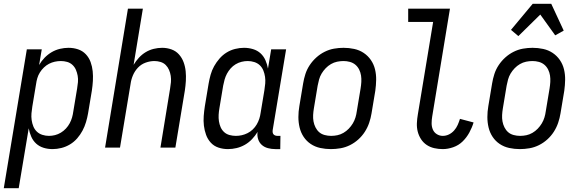

<svg xmlns="http://www.w3.org/2000/svg" viewBox="-48 -781 3068 1016"><path d="M-28 215 94 -520H173L159 -437Q171 -458 188 -475.5Q205 -493 225.5 -505Q246 -517 269 -522.5Q292 -528 315 -528Q341 -528 365 -520Q389 -512 406 -494Q423 -476 431.5 -452.5Q440 -429 442.5 -404Q445 -379 443.5 -353Q442 -327 438 -301L418 -181Q414 -158 407 -134.5Q400 -111 388.5 -89.5Q377 -68 360.5 -49Q344 -30 322.5 -17Q301 -4 277 2Q253 8 230 8Q205 8 182.5 1Q160 -6 143.5 -21Q127 -36 117.5 -57.5Q108 -79 104 -102L51 215ZM211 -62Q227 -62 243 -66Q259 -70 274 -79Q289 -88 301 -101Q313 -114 321 -129Q329 -144 333.5 -160Q338 -176 340 -192L360 -312Q363 -329 364.5 -346.5Q366 -364 363 -380.5Q360 -397 353.5 -412Q347 -427 335 -438Q323 -449 307 -453.5Q291 -458 274 -458Q258 -458 242 -454.5Q226 -451 211.5 -443.5Q197 -436 184.5 -424Q172 -412 163 -397.5Q154 -383 149.5 -367.5Q145 -352 143 -337L123 -217Q120 -199 118.5 -181Q117 -163 119.5 -145.5Q122 -128 128.5 -112Q135 -96 147 -84.5Q159 -73 176 -67.5Q193 -62 211 -62Z M508 0 629 -735H708L659 -438Q671 -458 687 -475.5Q703 -493 723 -505Q743 -517 765.5 -522.5Q788 -528 810 -528Q836 -528 859.5 -519.5Q883 -511 899 -493Q915 -475 923.5 -452Q932 -429 934.5 -404Q937 -379 935.5 -353Q934 -327 930 -301L880 0H801L852 -312Q855 -329 856.5 -346Q858 -363 855.5 -379.5Q853 -396 846.5 -411Q840 -426 829 -437Q818 -448 802 -453Q786 -458 769 -458Q746 -458 722.5 -449.5Q699 -441 682 -423Q665 -405 655.5 -382.5Q646 -360 643 -337L587 0Z M1158 8Q1132 8 1108 0Q1084 -8 1067.5 -26Q1051 -44 1042.5 -67.5Q1034 -91 1031 -116Q1028 -141 1030 -167Q1032 -193 1036 -219L1056 -339Q1060 -362 1066.5 -385.5Q1073 -409 1085 -430.5Q1097 -452 1113.5 -471Q1130 -490 1151 -503Q1172 -516 1196 -522Q1220 -528 1243 -528Q1268 -528 1291 -521Q1314 -514 1330.5 -499Q1347 -484 1356.5 -462.5Q1366 -441 1370 -418L1387 -520H1466L1395 -93Q1394 -86 1395 -80Q1396 -74 1399.5 -70Q1403 -66 1408.5 -64Q1414 -62 1421 -62H1436L1435 8H1409Q1389 8 1370 3Q1351 -2 1337.5 -14Q1324 -26 1318 -44.5Q1312 -63 1315 -83Q1303 -63 1286 -45Q1269 -27 1248 -15Q1227 -3 1204 2.5Q1181 8 1158 8ZM1200 -62Q1216 -62 1231.5 -65.5Q1247 -69 1262 -76.5Q1277 -84 1289.5 -96Q1302 -108 1310.5 -122.5Q1319 -137 1324 -152.5Q1329 -168 1331 -183L1351 -303Q1354 -321 1355.5 -339Q1357 -357 1354.5 -374.5Q1352 -392 1345.5 -408Q1339 -424 1327 -435.5Q1315 -447 1298 -452.5Q1281 -458 1263 -458Q1247 -458 1230.5 -454Q1214 -450 1199 -441Q1184 -432 1172.5 -419Q1161 -406 1153 -391Q1145 -376 1140.5 -360Q1136 -344 1133 -328L1113 -208Q1110 -191 1109 -173.5Q1108 -156 1110.5 -139.5Q1113 -123 1119.5 -108Q1126 -93 1138 -82Q1150 -71 1166.5 -66.5Q1183 -62 1200 -62Z M1703 8Q1674 8 1646.5 2Q1619 -4 1596.5 -19Q1574 -34 1559 -56.5Q1544 -79 1537.5 -106Q1531 -133 1531 -161.5Q1531 -190 1536 -219L1556 -339Q1560 -364 1568 -389Q1576 -414 1591 -436.5Q1606 -459 1626 -477Q1646 -495 1670 -507Q1694 -519 1719.5 -523.5Q1745 -528 1770 -528Q1799 -528 1826.5 -522Q1854 -516 1876.5 -501Q1899 -486 1914.5 -463.5Q1930 -441 1936.5 -414Q1943 -387 1942.5 -358.5Q1942 -330 1938 -301L1918 -181Q1914 -156 1905.5 -131Q1897 -106 1882.5 -83.5Q1868 -61 1848 -43Q1828 -25 1804 -13Q1780 -1 1754 3.5Q1728 8 1703 8ZM1704 -62Q1721 -62 1737.5 -65.5Q1754 -69 1769.5 -78Q1785 -87 1797.5 -100Q1810 -113 1819 -128Q1828 -143 1833 -159.5Q1838 -176 1840 -192L1860 -312Q1863 -330 1864 -347.5Q1865 -365 1862.5 -381.5Q1860 -398 1852.5 -413Q1845 -428 1832.5 -438.5Q1820 -449 1803.5 -453.5Q1787 -458 1770 -458Q1753 -458 1736 -454.5Q1719 -451 1703.5 -442Q1688 -433 1675.5 -420Q1663 -407 1654 -392Q1645 -377 1640.5 -360.5Q1636 -344 1633 -328L1613 -208Q1610 -190 1609 -172.5Q1608 -155 1611 -138.5Q1614 -122 1621.5 -107Q1629 -92 1641 -81.5Q1653 -71 1670 -66.5Q1687 -62 1704 -62Z M2295 8Q2272 8 2250 3Q2228 -2 2210 -14Q2192 -26 2180 -44.5Q2168 -63 2162.5 -84.5Q2157 -106 2158 -129Q2159 -152 2163 -175L2244 -665H2112V-735H2333L2239 -164Q2236 -146 2236 -128.5Q2236 -111 2242.5 -95.5Q2249 -80 2263.5 -71Q2278 -62 2295 -62Q2312 -62 2327.5 -69.5Q2343 -77 2355 -90.5Q2367 -104 2374 -120Q2381 -136 2386 -152L2458 -133Q2450 -106 2435.5 -79.5Q2421 -53 2400 -32.5Q2379 -12 2350.5 -2Q2322 8 2295 8Z M2703 8Q2674 8 2646.5 2Q2619 -4 2596.5 -19Q2574 -34 2559 -56.5Q2544 -79 2537.5 -106Q2531 -133 2531 -161.5Q2531 -190 2536 -219L2556 -339Q2560 -364 2568 -389Q2576 -414 2591 -436.5Q2606 -459 2626 -477Q2646 -495 2670 -507Q2694 -519 2719.5 -523.5Q2745 -528 2770 -528Q2799 -528 2826.5 -522Q2854 -516 2876.5 -501Q2899 -486 2914.5 -463.5Q2930 -441 2936.5 -414Q2943 -387 2942.5 -358.5Q2942 -330 2938 -301L2918 -181Q2914 -156 2905.5 -131Q2897 -106 2882.5 -83.5Q2868 -61 2848 -43Q2828 -25 2804 -13Q2780 -1 2754 3.5Q2728 8 2703 8ZM2704 -62Q2721 -62 2737.5 -65.5Q2754 -69 2769.5 -78Q2785 -87 2797.5 -100Q2810 -113 2819 -128Q2828 -143 2833 -159.5Q2838 -176 2840 -192L2860 -312Q2863 -330 2864 -347.5Q2865 -365 2862.5 -381.5Q2860 -398 2852.5 -413Q2845 -428 2832.5 -438.5Q2820 -449 2803.5 -453.5Q2787 -458 2770 -458Q2753 -458 2736 -454.5Q2719 -451 2703.5 -442Q2688 -433 2675.5 -420Q2663 -407 2654 -392Q2645 -377 2640.5 -360.5Q2636 -344 2633 -328L2613 -208Q2610 -190 2609 -172.5Q2608 -155 2611 -138.5Q2614 -122 2621.5 -107Q2629 -92 2641 -81.5Q2653 -71 2670 -66.5Q2687 -62 2704 -62ZM2695 -590 2656 -623 2771 -761H2869L2935 -619L2890 -594L2811 -704Z"/></svg>

Font: Iosevka Web
Style: Italic
Weight: 400
Italic angle: -9°
Monospace: yes
Designer: Belleve Invis
Foundry: Belleve Invis
Version: Version 28.0.3; ttfautohint (v1.8.3)